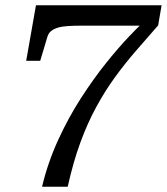

<svg xmlns="http://www.w3.org/2000/svg" viewBox="-20 -629 631 726"><path d="M292 -532H534L525 -548Q505 -530 466.5 -489.5Q428 -449 381 -390.5Q334 -332 286.5 -258.5Q239 -185 200 -100Q161 -15 139 77H236Q257 -17 284 -90.5Q311 -164 344 -224.5Q377 -285 414 -336Q451 -387 492.5 -435Q534 -483 578 -533L591 -609H116L79 -399H132L159 -489Q163 -503 172.5 -511Q182 -519 197.5 -524Q213 -529 236.5 -530.5Q260 -532 292 -532Z"/></svg>

Font: Roboto Serif 20pt
Style: Italic
Weight: 400
Italic angle: -10°
Designer: Greg Gazdowicz
Foundry: Commercial Type
Version: Version 1.008